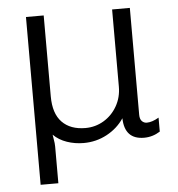

<svg xmlns="http://www.w3.org/2000/svg" viewBox="-50 -558 712 766"><g transform="rotate(-5 306.0 -175.0)"><path d="M427 -202V-511H498V-83Q498 -66 506 -57.5Q514 -49 526 -49Q547 -49 574 -65V-9Q544 10 510 10Q432 10 430 -75Q404 -36 361 -13Q318 10 268 10Q233 10 201 -1Q169 -12 147 -34Q147 -31 150 -15Q153 1 153 14V161H82V-511H153V-187Q153 -118 186.5 -83.5Q220 -49 280 -49Q320 -49 353.5 -69Q387 -89 407 -124Q427 -159 427 -202Z"/></g></svg>

Font: Chivo Light
Style: Regular
Weight: 300
Designer: Hector Gatti
Foundry: Omnibus-Type
Version: Version 1.007